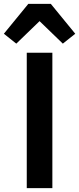

<svg xmlns="http://www.w3.org/2000/svg" viewBox="-56 -970 408 990"><path d="M90 -950 -36 -796 28 -745 148 -861 268 -745 332 -796 206 -950ZM82 0H214V-698H82Z"/></svg>

Font: Braiins Sans SemiBold
Style: Regular
Weight: 600
Designer: Mike Abbink, Paul van der Laan, Pieter van Rosmalen, Jiri Chlebus, Lubos Buracinsky
Foundry: Bold Monday, Sudetype
Version: Version 1.000;hotconv 1.0.109;makeotfexe 2.5.65596